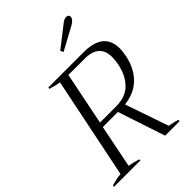

<svg xmlns="http://www.w3.org/2000/svg" viewBox="-263 -1038 1152 1152"><g transform="rotate(-45 312.5 -462.0)"><path d="M362 -786 353 -805 481 -905Q503 -924 522 -924Q531 -924 536.5 -919Q542 -914 542 -907Q542 -884 508 -865ZM400 -303 495 -27Q547 -17 562 -10L560 0H438L338 -301H210L155 -27Q197 -20 228 -9V0H3L5 -10Q46 -23 86 -27L218 -672Q180 -678 145 -690L147 -700H446Q616 -700 616 -562Q616 -539 609 -502Q591 -416 538 -364Q485 -312 400 -303ZM541 -502Q547 -532 547 -558Q547 -668 423 -668H285L217 -332H355Q433 -332 479 -377Q525 -422 541 -502Z"/></g></svg>

Font: Trirong Light
Style: Italic
Weight: 300
Italic angle: -12°
Designer: Katatrad Team
Foundry: CadsonDemak
Version: Version 1.001